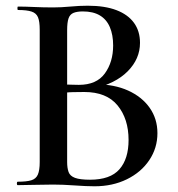

<svg xmlns="http://www.w3.org/2000/svg" viewBox="-20 -648 622 672"><path d="M304 -337 315 -353Q380 -353 428.5 -331Q477 -309 504 -270.5Q531 -232 531 -182Q531 -130 502.5 -87.5Q474 -45 424 -20.5Q374 4 311 4Q282 4 241 1Q200 -2 166 -2Q131 -2 99 -1Q67 0 42 0Q39 0 39 -6Q39 -12 42 -12Q73 -12 89.5 -17Q106 -22 112.5 -37Q119 -52 119 -81V-544Q119 -573 113 -587.5Q107 -602 90.5 -607.5Q74 -613 43 -613Q41 -613 41 -619Q41 -625 43 -625Q68 -625 99.5 -623.5Q131 -622 166 -622Q194 -622 226 -625Q258 -628 287 -628Q347 -628 387.5 -612.5Q428 -597 449 -568Q470 -539 470 -498Q470 -442 427 -398.5Q384 -355 304 -337ZM270 -608Q250 -608 237.5 -603Q225 -598 220 -584Q215 -570 215 -542V-346L179 -353Q212 -352 233 -351.5Q254 -351 256 -351Q318 -351 347 -391Q376 -431 376 -489Q376 -526 364.5 -553Q353 -580 329.5 -594Q306 -608 270 -608ZM295 -19Q366 -19 398 -55.5Q430 -92 430 -158Q430 -232 391.5 -279Q353 -326 275 -326Q260 -326 235 -325.5Q210 -325 183 -320L215 -332V-81Q215 -60 220 -46Q225 -32 242.5 -25.5Q260 -19 295 -19ZM179 -353Z"/></svg>

Font: Cormorant SemiBold
Style: Regular
Weight: 600
Designer: Christian Thalmann (Catharsis Fonts)
Foundry: Catharsis Fonts
Version: Version 4.000